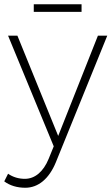

<svg xmlns="http://www.w3.org/2000/svg" viewBox="-31 -689 525 904"><path d="M128 -669V-633H353V-669ZM232 75 474 -521H430L243 -49L51 -521H7L222 0L198 59C173 120 133 153 86 153C57 153 30 145 7 129L-11 165C16 185 50 195 88 195C149 195 200 153 232 75Z"/></svg>

Font: Montserrat ExtraLight
Style: Regular
Weight: 250
Designer: Julieta Ulanovsky
Foundry: Julieta Ulanovsky
Version: Version 4.000